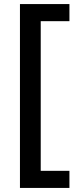

<svg xmlns="http://www.w3.org/2000/svg" viewBox="-20 -779 384 943"><path d="M78 144V-759H321V-675H180V60H321V144Z"/></svg>

Font: SUSE Thin SemiBold
Style: Regular
Weight: 600
Version: Version 1.000